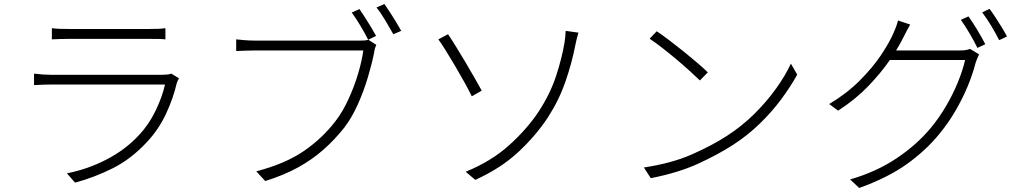

<svg xmlns="http://www.w3.org/2000/svg" viewBox="-20 -870 5040 947"><path d="M235.8 -731Q254.9 -728.5 274.4 -727.8Q293.9 -727.1 316.9 -727.1H715.8Q739.3 -727.1 759.3 -727.8Q779.3 -728.5 795.9 -731V-675.8Q779.3 -677.7 759 -678Q738.8 -678.2 714.8 -678.2H316.9Q295.4 -678.2 275.4 -677.5Q255.4 -676.8 235.8 -675.8ZM862.8 -483.9Q859.9 -478.5 856.7 -471.9Q853.5 -465.3 852.1 -460.9Q835 -386.7 799.6 -310.3Q764.2 -233.9 708 -172.9Q627.9 -85.9 536.6 -40.3Q445.3 5.4 350.1 30.8L310.1 -15.1Q412.1 -35.2 504.9 -83Q597.7 -130.9 665 -203.1Q713.9 -254.9 746.8 -322.8Q779.8 -390.6 793.9 -453.1H233.9Q216.8 -453.1 194.3 -452.4Q171.9 -451.7 147.9 -450.2V-506.8Q195.8 -501 233.9 -501H779.8Q793 -501 805.2 -502.4Q817.4 -503.9 825.2 -506.8Z M1752.9 -825.2Q1764.6 -808.6 1779.8 -784.9Q1794.9 -761.2 1809.8 -736.6Q1824.7 -711.9 1835 -692.9L1795.9 -673.8Q1780.8 -704.6 1757.3 -743.7Q1733.9 -782.7 1714.8 -808.1ZM1876 -850.1Q1887.7 -834 1902.8 -810.5Q1918 -787.1 1933.1 -762.5Q1948.2 -737.8 1959 -717.8L1919.9 -701.2Q1902.8 -731.9 1880.1 -770Q1857.4 -808.1 1836.9 -833ZM1835.9 -648.9Q1832 -640.6 1829.6 -632.3Q1827.1 -624 1825.2 -609.9Q1814.5 -555.7 1794.2 -487.8Q1773.9 -419.9 1744.4 -354Q1714.8 -288.1 1676.8 -238.8Q1630.9 -181.2 1576.2 -132.6Q1521.5 -84 1451.2 -44.9Q1380.9 -5.9 1288.1 22.9L1244.1 -24.9Q1387.2 -62.5 1477.8 -124.5Q1568.4 -186.5 1632.8 -270Q1669.4 -316.9 1698.2 -379.6Q1727.1 -442.4 1746.1 -506.1Q1765.1 -569.8 1772 -621.1H1232.9Q1206.1 -621.1 1184.8 -619.9Q1163.6 -618.7 1145 -618.2V-675.8Q1164.6 -673.8 1187 -671.9Q1209.5 -669.9 1233.9 -669.9H1757.8Q1767.6 -669.9 1777.1 -670.4Q1786.6 -670.9 1796.9 -673.8Z M2276.9 -22.9Q2402.8 -74.2 2491 -153.6Q2579.1 -232.9 2636.2 -318.8Q2694.3 -407.7 2723.1 -496.3Q2752 -585 2764.2 -659.2Q2766.1 -670.4 2768.1 -688.5Q2770 -706.5 2770 -717.8L2833 -709Q2828.6 -694.8 2824.5 -678Q2820.3 -661.1 2818.8 -652.8Q2801.8 -563 2769.8 -470Q2737.8 -377 2683.1 -292Q2623.5 -201.2 2536.4 -120.1Q2449.2 -39.1 2324.2 17.1ZM2189.9 -701.2Q2205.6 -678.2 2228.5 -641.1Q2251.5 -604 2276.1 -562.5Q2300.8 -521 2322 -483.6Q2343.3 -446.3 2356 -422.9L2307.1 -395Q2292.5 -424.8 2270.5 -464.6Q2248.5 -504.4 2224.1 -545.7Q2199.7 -586.9 2178 -621.8Q2156.2 -656.7 2142.1 -675.8Z M3219.2 -715.8Q3245.6 -698.2 3280.5 -671.9Q3315.4 -645.5 3351.8 -616.2Q3388.2 -586.9 3419.7 -559.8Q3451.2 -532.7 3471.2 -513.2L3432.1 -473.1Q3413.1 -491.7 3383.1 -519Q3353 -546.4 3317.4 -576.4Q3281.7 -606.4 3246.8 -633.5Q3211.9 -660.6 3184.1 -679.2ZM3155.8 -43.9Q3294.9 -64.9 3395.3 -109.6Q3495.6 -154.3 3565.9 -200.2Q3638.2 -246.6 3699.7 -307.4Q3761.2 -368.2 3807.6 -432.9Q3854 -497.6 3880.9 -556.2L3912.1 -502Q3879.9 -443.4 3834 -381.3Q3788.1 -319.3 3728.5 -261.2Q3668.9 -203.1 3596.2 -155.8Q3522 -107.9 3424.3 -63Q3326.7 -18.1 3189.9 8.8Z M4756.8 -789.1Q4775.9 -762.7 4799.8 -723.1Q4823.7 -683.6 4839.8 -651.9L4800.8 -633.8Q4786.6 -664.1 4762.9 -704.1Q4739.3 -744.1 4719.2 -772ZM4860.8 -826.2Q4874.5 -808.1 4890.6 -783.4Q4906.7 -758.8 4921.9 -733.9Q4937 -709 4946.8 -689.9L4908.2 -671.9Q4891.6 -705.1 4868.7 -743.2Q4845.7 -781.2 4824.2 -809.1ZM4469.2 -749Q4460 -733.4 4450.9 -715.3Q4441.9 -697.3 4435.1 -684.1Q4427.7 -668.9 4418.7 -653.3Q4409.7 -637.7 4399.9 -621.1H4711.9Q4748 -621.1 4764.2 -628.9L4809.1 -602.1Q4804.7 -593.8 4799.6 -580.6Q4794.4 -567.4 4792 -560.1Q4778.3 -505.9 4753.2 -445.1Q4728 -384.3 4692.6 -323.5Q4657.2 -262.7 4612.8 -209Q4546.9 -127.9 4452.6 -60.5Q4358.4 6.8 4217.8 57.1L4172.9 15.1Q4301.3 -22 4400.9 -88.4Q4500.5 -154.8 4569.8 -237.8Q4611.3 -287.6 4645.8 -346.2Q4680.2 -404.8 4704.3 -463.9Q4728.5 -522.9 4740.2 -574.2H4369.1Q4326.2 -511.7 4263.7 -446.3Q4201.2 -380.9 4113.8 -324.2L4069.8 -356.9Q4155.3 -407.7 4219 -471.2Q4282.7 -534.7 4324.5 -596.9Q4366.2 -659.2 4386.2 -705.1Q4391.1 -715.3 4398.4 -734.6Q4405.8 -753.9 4409.2 -769Z"/></svg>

Font: Source Han Sans CN Light
Style: Regular
Weight: 300
Designer: Ryoko NISHIZUKA  (kana, bopomofo & ideographs); Paul D. Hunt (Latin, Greek & Cyrillic); Sandoll Communications , Soo-you
Foundry: Adobe
Version: Version 2.000;hotconv 1.0.107;makeotfexe 2.5.65593